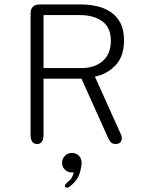

<svg xmlns="http://www.w3.org/2000/svg" viewBox="-20 -639 659 860"><path d="M175 -571.5V-334H344.5Q404.5 -334 440.5 -366Q476.5 -398 476.5 -456.5Q476.5 -515.5 438.2 -543.5Q400 -571.5 337 -571.5ZM117 -36V-578Q117 -619 158.5 -619H343Q380.5 -619 415 -611Q449.5 -603 476.8 -584.5Q504 -566 519.8 -535.2Q535.5 -504.5 535.5 -458.5Q535.5 -386 497 -346Q458.5 -306 405 -296L520.5 -39.5Q523.5 -33.5 524.5 -28.8Q525.5 -24 525.5 -19.5Q525.5 -7 518 -0.5Q510.5 6 498.5 6Q482.5 6 475.5 -2.8Q468.5 -11.5 461 -28.5L345 -286.5H175V-36Q175 6 146 6Q117 6 117 -36ZM302 46Q319.5 46 332.5 57.8Q345.5 69.5 345.5 90Q345.5 109 336.5 138.2Q327.5 167.5 298.5 191.5Q293 196.5 288 199Q283 201.5 279 201.5Q275 201.5 272.8 198.5Q270.5 195.5 270.5 194Q270.5 190 274.5 185Q278.5 180 285.5 174.5Q296 166.5 302 155.5Q308 144.5 310.5 133Q309 133.5 306.2 133.5Q303.5 133.5 302 133.5Q283.5 133.5 270.8 121Q258 108.5 258 90Q258 72 270.8 59Q283.5 46 302 46Z"/></svg>

Font: Sono ExtraLight Monospace Light
Style: Regular
Weight: 300
Version: Version 2.112